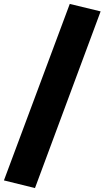

<svg xmlns="http://www.w3.org/2000/svg" viewBox="-22 -841 532 977"><path d="M333 -821 490 -783 156 116 -2 77Z"/></svg>

Font: Fira Sans Condensed Black
Style: Italic
Weight: 900
Width: 3
Italic angle: -8°
Designer: Carrois Corporate & Edenspiekermann AG
Foundry: Carrois Corporate GbR & Edenspiekermann AG
Version: Version 4.203